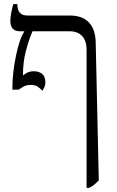

<svg xmlns="http://www.w3.org/2000/svg" viewBox="-20 -667 566 927"><path d="M457 204Q442 219 433.5 226Q425 233 410 240H398V-426Q398 -471 376 -493.5Q354 -516 317 -516H137Q119 -475 105 -421Q91 -367 91 -309V-303Q94 -305 102.5 -311Q111 -317 121 -320Q131 -323 143 -323Q168 -323 183.5 -310Q199 -297 199 -271Q199 -254 192.5 -242.5Q186 -231 185 -229Q170 -244 159 -250.5Q148 -257 128 -257Q112 -257 101 -252.5Q90 -248 70 -234H40V-247Q40 -314 57 -397Q74 -480 97 -514V-516H76Q30 -516 30 -566Q30 -583 34.5 -606.5Q39 -630 44 -647H64V-644Q64 -592 113 -592H317Q377 -592 408.5 -559.5Q440 -527 442 -465Z"/></svg>

Font: Noto Serif Hebrew Light
Style: Regular
Weight: 300
Designer: Monotype Design Team
Foundry: Monotype Imaging Inc.
Version: Version 1.000